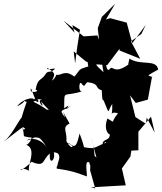

<svg xmlns="http://www.w3.org/2000/svg" viewBox="-54 -889 873 1035"><path d="M297 -256C256 -306 288 -285 334 -324C259 -261 354 -351 292 -305C294 -413 282 -361 392 -398C365 -386 372 -460 386 -438C407 -407 404 -452 424 -445C486 -436 454 -414 495 -402C495 -400 495 -341 504 -349C541 -264 521 -283 551 -329C554 -232 528 -297 582 -278C537 -224 573 -225 525 -250C496 -175 553 -146 538 -176C543 -121 498 -148 499 -109C543 -156 493 -73 522 -122C446 -94 467 -78 367 -103C408 -66 408 -82 375 -169C350 -54 336 -124 303 -118C359 -106 335 -70 304 -128C309 -183 277 -201 321 -223L286 -286ZM754 -454C790 -501 691 -456 799 -514C788 -573 706 -533 644 -573C623 -505 663 -524 646 -546C615 -471 608 -474 656 -554C554 -474 557 -546 536 -515C515 -497 518 -578 512 -551C495 -558 494 -551 504 -500C456 -546 462 -533 475 -564C411 -584 414 -581 422 -531C364 -513 384 -519 347 -476C294 -516 278 -480 250 -486C229 -436 205 -470 221 -387C207 -484 279 -476 201 -523C190 -502 276 -537 226 -505C211 -500 202 -507 190 -487C169 -454 148 -469 138 -405C170 -398 99 -378 113 -413C150 -324 121 -364 180 -351C129 -361 198 -281 166 -343C228 -273 211 -307 194 -295C220 -264 194 -302 211 -289C128 -350 114 -335 137 -346C174 -318 137 -391 124 -339C150 -370 77 -366 37 -315C100 -346 58 -349 90 -340C71 -288 58 -240 63 -256C40 -229 10 -160 -34 -125C80 -212 66 -210 82 -194C53 -178 69 -233 75 -155C157 -130 143 -183 203 -88C171 -141 112 -150 90 -132C129 -138 155 -167 117 -152C114 -117 78 -100 86 -109C150 -87 88 11 104 32C45 -3 32 67 116 -17C192 16 172 -29 215 -61C208 3 247 -22 236 -68C296 -65 244 4 259 1C298 -27 245 -5 252 20C344 33 365 45 414 62C417 48 399 -31 428 -13C434 34 453 -40 444 -41C438 -61 399 11 489 -38C436 -29 472 -37 437 -147L466 -40L435 -68L432 30L459 126L435 121L537 115L624 110L603 19L649 -45L654 -77L692 -79V-179L760 -260L780 -174L737 -255L732 -222L676 -258L647 -375L678 -334L743 -352L767 -483ZM336 -754 377 -729 363 -640 351 -548 343 -612 410 -557 469 -542 524 -538 600 -639 598 -736 590 -617 702 -572 652 -666 708 -706 732 -755 659 -656 629 -767 540 -791 517 -784 567 -869 495 -798 473 -737 480 -674 471 -698 397 -693 288 -778 348 -713Z"/></svg>

Font: Hussar Lance
Style: Italic
Weight: 700
Foundry: Cannot Into Space Fonts, PlusOne Fonts
Version: Version 2.27